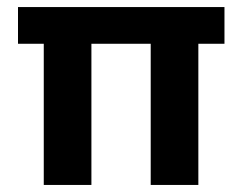

<svg xmlns="http://www.w3.org/2000/svg" viewBox="-20 -524 687 544"><path d="M104 0V-400H31V-504H616V-400H542V0H407V-400H239V0Z"/></svg>

Font: DM Sans
Style: Bold
Weight: 700
Designer: Colophon Foundry, Jonny Pinhorn
Foundry: Colophon Foundry
Version: Version 4.004; ttfautohint (v1.8.4.7-5d5b)